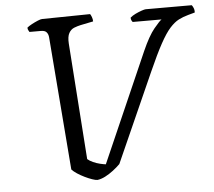

<svg xmlns="http://www.w3.org/2000/svg" viewBox="-51 -759 907 815"><g transform="rotate(-5 402.5 -352.0)"><path d="M332 0Q324 0 309.5 -5Q295 -10 278.5 -18Q262 -26 247.5 -35.5Q233 -45 225 -54L180 -621Q179 -634 172 -642.5Q165 -651 148 -651H99Q97 -655 94.5 -659Q92 -663 92 -670Q99 -676 112 -683Q125 -690 138 -695.5Q151 -701 157 -701L362 -704Q365 -700 368.5 -691Q372 -682 372 -672L318 -661Q304 -658 290 -652.5Q276 -647 267.5 -632Q259 -617 261 -587L296 -92Q305 -84 319.5 -77.5Q334 -71 349 -67.5Q364 -64 373 -63L577 -528Q605 -591 629 -620Q653 -649 662 -655H539Q537 -657 534.5 -662Q532 -667 532 -674Q541 -682 554.5 -688.5Q568 -695 581 -699.5Q594 -704 599 -704H795Q798 -701 802 -692Q806 -683 805 -672L776 -664Q754 -658 735.5 -648.5Q717 -639 697.5 -617.5Q678 -596 654.5 -553Q631 -510 599 -438L430 -59Q417 -46 400 -33Q383 -20 365.5 -11Q348 -2 332 0Z"/></g></svg>

Font: Texturina 12pt Light
Style: Italic
Weight: 300
Italic angle: -11°
Designer: Guillermo Torres Carreño
Foundry: Omnibus-Type
Version: Version 1.002